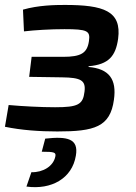

<svg xmlns="http://www.w3.org/2000/svg" viewBox="-24 -521 550 777"><path d="M238 -501C199 -501 132 -500 69 -482L73 -394C115 -399 180 -403 237 -403C330 -403 342 -396 336 -355C329 -306 304 -291 231 -291H104L94 -210L227 -208C303 -207 324 -196 318 -150C312 -98 292 -87 199 -87C141 -87 67 -91 11 -96L-4 -8C63 6 137 11 208 11C358 11 422 -7 437 -117C449 -200 418 -243 334 -250L335 -253C416 -260 444 -294 454 -364C469 -477 395 -501 238 -501ZM159 40 145 93C197 93 203 96 200 112C192 152 150 177 103 176L83 234C184 248 268 201 283 109C295 40 249 30 159 40Z"/></svg>

Font: Exo 2 Semi Bold
Style: Italic
Weight: 600
Italic angle: -8°
Designer: Natanael Gama
Version: Version 1.001;PS 001.001;hotconv 1.0.88;makeotf.lib2.5.64775